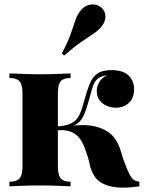

<svg xmlns="http://www.w3.org/2000/svg" viewBox="-20 -853 668 879"><path d="M443 -819Q462 -804 462.5 -779Q463 -754 446 -733Q431 -714 407.5 -698.5Q384 -683 352 -661Q320 -639 274 -599L263 -608Q292 -663 304.5 -700Q317 -737 326 -763Q335 -789 353 -809Q369 -828 395.5 -832Q422 -836 443 -819ZM490 -532Q544 -532 569 -507Q594 -482 594 -444Q594 -405 570.5 -382.5Q547 -360 512 -360Q492 -360 471.5 -367.5Q451 -375 437 -392.5Q423 -410 423 -437Q423 -456 433.5 -475.5Q444 -495 469 -508Q440 -505 425 -490.5Q410 -476 402 -448Q394 -420 382 -377Q374 -349 364.5 -327Q355 -305 338 -290.5Q321 -276 290 -268L293 -275Q373 -287 424 -272Q475 -257 501 -225Q523 -198 533.5 -160Q544 -122 563 -76Q574 -50 584.5 -37Q595 -24 618 -21V0Q598 3 579.5 4.5Q561 6 543 6Q481 6 443 -17Q405 -40 391 -98Q389 -111 382 -134.5Q375 -158 365 -183Q355 -208 340 -225Q325 -242 301 -251Q277 -260 241 -256V-274Q285 -277 308.5 -289.5Q332 -302 344 -328Q356 -354 366 -394Q378 -437 390 -468Q402 -499 425 -515.5Q448 -532 490 -532ZM303 -517V-496Q271 -496 258 -481Q245 -466 245 -424V-93Q245 -51 258 -36Q271 -21 303 -21V0Q282 -1 241 -2.5Q200 -4 161 -4Q122 -4 82 -2.5Q42 -1 23 0V-21Q56 -21 69.5 -36Q83 -51 83 -93V-424Q83 -466 69.5 -481Q56 -496 23 -496V-517Q44 -516 86.5 -514.5Q129 -513 167 -513Q207 -513 245 -514.5Q283 -516 303 -517Z"/></svg>

Font: Playfair Display ExtraBold
Style: Regular
Weight: 800
Designer: Claus Eggers Sørensen
Foundry: Claus Eggers Sørensen
Version: Version 1.203